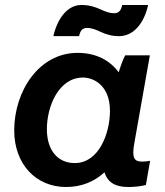

<svg xmlns="http://www.w3.org/2000/svg" viewBox="-20 -742 662 770"><path d="M494 8C520 8 544 5 565 0L582 -97C571 -95 561 -94 549 -94C517 -94 509 -111 518 -164L581 -520H482C472 -501 463 -475 456 -452C420 -501 364 -530 291 -530C136 -530 37 -376 37 -219C37 -84 124 8 245 8C307 8 359 -14 399 -51C411 -12 441 8 494 8ZM313 -431C354 -431 421 -401 421 -297C421 -208 377 -88 280 -88C210 -88 168 -141 168 -224C168 -315 215 -431 313 -431ZM194 -597H297C301 -614 307 -630 329 -630C348 -630 367 -622 384 -614C406 -604 428 -597 457 -597C516 -597 558 -649 574 -722H470C466 -702 458 -689 438 -689C421 -689 406 -694 384 -704C362 -714 339 -722 306 -722C251 -722 210 -668 194 -597Z"/></svg>

Font: Fixel Text 20240404 SemiBold
Style: Italic
Weight: 600
Width: 4
Italic angle: -10°
Designer: AlfaBravo + MacPaw
Foundry: Kyrylo Tkachov, Marchela Mozhyna, Serhii Makarenko, Maria Weinstein, Zakhar Kryvoshyya
Version: Version 1.211;Glyphs 3.2 (3225)